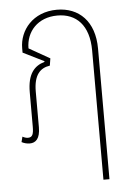

<svg xmlns="http://www.w3.org/2000/svg" viewBox="-53 -596 565 826"><g transform="rotate(-5 229.0 -183.0)"><path d="M58 7C84 7 103 -10 103 -59V-213C103 -285 131 -313 173 -319L178 -350L88 -401C88 -473 139 -531 224 -531C305 -531 360 -478 360 -368V190H386V-374C386 -492 319 -556 224 -556C120 -556 61 -481 61 -404V-385L152 -340L151 -337C107 -324 77 -292 77 -212V-64C77 -32 72 -18 53 -18C44 -18 36 -21 29 -25L23 -2C34 4 47 7 58 7Z"/></g></svg>

Font: Noto Sans Thai Cond Thin
Style: Regular
Weight: 100
Width: 3
Designer: Monotype Design Team
Foundry: Monotype Imaging Inc.
Version: Version 2.002